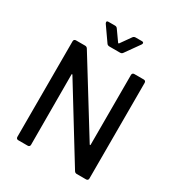

<svg xmlns="http://www.w3.org/2000/svg" viewBox="-207 -1030 1081 1165"><g transform="rotate(30 334.0 -448.0)"><path d="M81 -15V-685Q81 -692 85 -696Q89 -700 96 -700H160Q172 -700 178 -690L484 -195Q486 -192 488 -192.5Q490 -193 490 -197V-685Q490 -692 494 -696Q498 -700 505 -700H571Q578 -700 582 -696Q586 -692 586 -685V-15Q586 -8 582 -4Q578 0 571 0H506Q494 0 488 -10L182 -508Q180 -511 178 -510.5Q176 -510 176 -506L177 -15Q177 -8 173 -4Q169 0 162 0H96Q89 0 85 -4Q81 -8 81 -15ZM272 -778 202 -878Q199 -884 199 -888Q199 -896 211 -896H256Q268 -896 274 -887L325 -815Q327 -813 329 -813Q331 -813 332 -815L383 -887Q389 -896 402 -896H445Q457 -896 457 -887Q457 -883 454 -878L383 -778Q377 -769 365 -769H291Q278 -769 272 -778Z"/></g></svg>

Font: Barlow_Medium_SS
Style: Regular
Weight: 500
Designer: Jeremy Tribby
Foundry: Jeremy Tribby
Version: Version 1.101 August 23, 2024